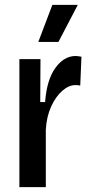

<svg xmlns="http://www.w3.org/2000/svg" viewBox="-20 -772 375 792"><path d="M60 0V-528H147L146 -351H166Q173 -443 208.5 -492Q244 -541 292 -541Q298 -541 304 -540Q310 -539 316 -538L311 -419Q302 -421 291 -421Q264 -421 237 -397.5Q210 -374 191 -332.5Q172 -291 169 -237V0ZM221 -599H138L196 -752H301Z"/></svg>

Font: Bricolage Grotesque 12pt Condensed Medium
Style: Regular
Weight: 500
Width: 3
Designer: Mathieu Triay
Foundry: Atelier Triay
Version: Version 1.001; ttfautohint (v1.8.4.7-5d5b);gftools[0.9.33.de